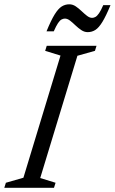

<svg xmlns="http://www.w3.org/2000/svg" viewBox="-38 -894 546 914"><path d="M250 -629.5 177 -652 184.5 -676H421.5L414 -652L330.5 -628.5L153.5 -46.5L226.5 -24L219 0H-17.5L-10 -24L73.5 -48ZM488 -869.5Q466.5 -817.5 449.5 -789.8Q432.5 -762 416 -751.5Q399.5 -741 379.5 -741Q363.5 -741 349 -750.8Q334.5 -760.5 321.2 -773.2Q308 -786 295.5 -795.8Q283 -805.5 271 -805.5Q263 -805.5 255 -801.2Q247 -797 238.2 -784Q229.5 -771 218 -745H183.5Q205 -797.5 222 -825Q239 -852.5 255.5 -863Q272 -873.5 292 -873.5Q308 -873.5 322.5 -863.8Q337 -854 350.2 -841.2Q363.5 -828.5 376 -818.8Q388.5 -809 400.5 -809Q408.5 -809 416.5 -813.5Q424.5 -818 433.5 -831Q442.5 -844 453.5 -869.5Z"/></svg>

Font: Newsreader 16pt 16pt
Style: Italic
Weight: 400
Italic angle: -17°
Version: Version 1.003